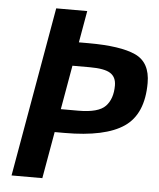

<svg xmlns="http://www.w3.org/2000/svg" viewBox="-51 -744 652 789"><g transform="rotate(5 275.0 -350.0)"><path d="M228 -193H187L153 0H26L149 -700H277L254 -569H294Q426 -569 488 -540.5Q550 -512 550 -427Q550 -299 472.5 -246Q395 -193 228 -193ZM308 -471H236L204 -289H276Q359 -289 388 -319.5Q417 -350 417 -405Q417 -440 392.5 -455.5Q368 -471 308 -471Z"/></g></svg>

Font: Cabin
Style: Bold Italic
Weight: 700
Designer: Pablo Impallari
Foundry: Pablo Impallari. www.impallari.com Igino Marini. www.ikern.com
Version: Version 1.005